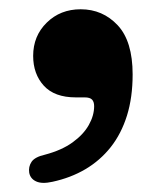

<svg xmlns="http://www.w3.org/2000/svg" viewBox="-20 -203 346 414"><path d="M143.5 7Q97.5 7 74.5 -18.2Q51.5 -43.5 51.5 -82.5Q51.5 -125.5 80.8 -154.2Q110 -183 154 -183Q201.5 -183 233.8 -148.5Q266 -114 266 -42.5Q266 7 253.8 46.2Q241.5 85.5 218.8 114.2Q196 143 164.2 161.8Q132.5 180.5 93 189Q70.5 194 58 188.2Q45.5 182.5 43 169.5Q41 156.5 48 146Q55 135.5 77 130.5Q113 121 136.5 104Q160 87 171.5 66.5Q183 46 183 26Q183 16.5 178.5 11.8Q174 7 162.5 7Z"/></svg>

Font: Fraunces 28pt Soft Wonky
Style: Bold
Weight: 700
Version: Version 1.000;[b76b70a41]